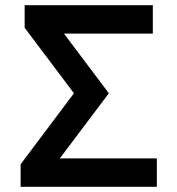

<svg xmlns="http://www.w3.org/2000/svg" viewBox="-20 -720 684 740"><path d="M59.5 0V-87L265 -360.5L75 -613V-700H569V-590.5H226.5L399.5 -360.5L210.5 -109.5H584.5V0Z"/></svg>

Font: Overpass SemiBold
Style: Regular
Weight: 600
Designer: Delve Withrington, Dave Bailey, Thomas Jockin
Foundry: Delve Fonts LLC
Version: Version 4.000